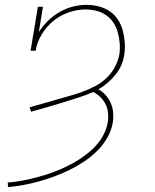

<svg xmlns="http://www.w3.org/2000/svg" viewBox="-20 -548 640 791"><path d="M13 223 12 204Q42 202 72.5 196Q103 190 133.5 182Q164 174 194.5 163Q225 152 254 138Q283 124 310.5 106Q338 88 362 65.5Q386 43 402.5 14.5Q419 -14 424 -44Q427 -64 425 -83.5Q423 -103 414.5 -119.5Q406 -136 393 -148.5Q380 -161 364 -169Q332 -155 300 -145Q268 -135 236.5 -125Q205 -115 173 -106Q141 -97 108 -88L102 -106Q130 -114 157 -121.5Q184 -129 211 -137Q238 -145 265 -152.5Q292 -160 318.5 -169.5Q345 -179 371 -192.5Q397 -206 418.5 -226.5Q440 -247 453.5 -272.5Q467 -298 472 -325Q475 -348 473 -371Q471 -394 465 -415.5Q459 -437 447 -455Q435 -473 417 -485.5Q399 -498 377 -503.5Q355 -509 332 -509Q298 -509 263 -497Q228 -485 199.5 -461.5Q171 -438 151.5 -405.5Q132 -373 127 -339H106L136 -520H157L140 -416Q156 -441 178 -462.5Q200 -484 226.5 -499Q253 -514 281 -521Q309 -528 337 -528Q363 -528 387.5 -521.5Q412 -515 432 -501.5Q452 -488 465.5 -467.5Q479 -447 485.5 -423Q492 -399 494 -374Q496 -349 492 -323Q489 -301 480 -280Q471 -259 456 -240.5Q441 -222 423 -206.5Q405 -191 385 -180Q402 -171 415 -156.5Q428 -142 436 -124Q444 -106 446 -85.5Q448 -65 445 -45Q440 -13 423 17.5Q406 48 381.5 72.5Q357 97 328 116.5Q299 136 268.5 151Q238 166 206 178Q174 190 142 199Q110 208 77.5 214Q45 220 13 223Z"/></svg>

Font: Iosevka Etoile Thin
Style: Italic
Weight: 100
Italic angle: -9°
Designer: Belleve Invis
Foundry: Belleve Invis
Version: Version 22.1.2; ttfautohint (v1.8.4)